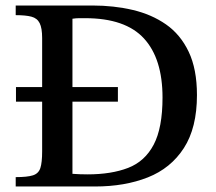

<svg xmlns="http://www.w3.org/2000/svg" viewBox="-20 -677 783 697"><path d="M325 0H37V-34Q79 -34 99.5 -40.5Q120 -47 126.5 -67Q133 -87 133 -128V-308H38V-361H133V-539Q133 -575 124 -593Q115 -611 94 -616.5Q73 -622 37 -622V-657H316Q393 -657 461.5 -641Q530 -625 582.5 -588.5Q635 -552 665 -489Q695 -426 695 -332Q695 -213 647.5 -139.5Q600 -66 516.5 -33Q433 0 325 0ZM408 -308H243V-46Q269 -44 298 -44Q384 -44 445 -67.5Q506 -91 538 -152Q570 -213 570 -323Q570 -464 502.5 -537.5Q435 -611 289 -611Q277 -611 267 -611Q257 -611 243 -609V-361H408Z"/></svg>

Font: STIX Two Text Medium
Style: Regular
Weight: 500
Designer: Ross Mills, John Hudson & Paul Hanslow, Tiro Typeworks Ltd; with prior portions MicroPress Inc., and Coen Hoffman.
Foundry: Tiro Typeworks Ltd
Version: Version 2.13 b171